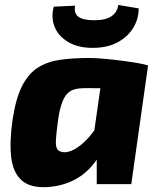

<svg xmlns="http://www.w3.org/2000/svg" viewBox="-20 -746 644 778"><path d="M340 -511Q366 -511 400.5 -508Q435 -505 470 -500.5Q505 -496 534.5 -491Q564 -486 580 -481L446 -387Q414 -388 386 -388.5Q358 -389 326 -389Q302 -389 284 -384.5Q266 -380 253.5 -367.5Q241 -355 231.5 -330Q222 -305 216 -264Q208 -208 206.5 -178.5Q205 -149 214 -139Q223 -129 245 -129Q268 -131 294 -148.5Q320 -166 344.5 -195Q369 -224 389 -259L419 -206Q402 -140 367 -92Q332 -44 283 -18Q234 8 172 12Q103 16 68 -15Q33 -46 25.5 -108.5Q18 -171 31 -261Q44 -348 70 -398.5Q96 -449 135 -473Q174 -497 225.5 -504Q277 -511 340 -511ZM402 -495 580 -481 512 0H372V-110L349 -125ZM459 -726 542 -712Q542 -669 519.5 -632.5Q497 -596 455.5 -574Q414 -552 355 -552Q296 -552 256 -576Q216 -600 201 -638Q186 -676 198 -719L284 -723Q279 -691 298.5 -677.5Q318 -664 362 -664Q408 -664 432 -680.5Q456 -697 459 -726Z"/></svg>

Font: Exo 2 ExtraBold
Style: Italic
Weight: 800
Italic angle: -8°
Designer: Natanael Gama
Foundry: Natanael Gama
Version: Version 2.010